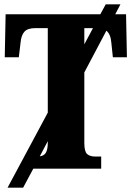

<svg xmlns="http://www.w3.org/2000/svg" viewBox="-20 -780 609 888"><path d="M567 -515H502L495 -582Q492 -622 472 -638L370 -445V-119Q370 -80 382.5 -68Q395 -56 421 -56H448V0H134L87 88H15L201 -259V-650H144Q108 -650 93 -633.5Q78 -617 75 -582L67 -515H2L6 -714H444L469 -760H537L513 -714H563ZM370 -575 410 -650H370ZM201 -127 164 -57Q183 -59 192 -73.5Q201 -88 201 -121Z"/></svg>

Font: Noto Serif CondBlack
Style: Regular
Weight: 900
Width: 3
Designer: Monotype Design Team
Foundry: Monotype Imaging Inc.
Version: Version 1.001